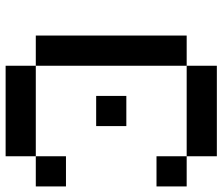

<svg xmlns="http://www.w3.org/2000/svg" viewBox="-76 -742 818 707"><g transform="rotate(-90 333.5 -389.0)"><path d="M444.4 -111.1V-666.7H555.6V-111.1ZM0 -111.1V-222.2H111.1V-111.1ZM0 -555.6V-666.7H111.1V-555.6ZM111.1 0V-111.1H444.4V0ZM111.1 -666.7V-777.8H444.4V-666.7ZM222.2 -333.3V-444.4H333.3V-333.3Z"/></g></svg>

Font: Pixeloid Mono
Style: Regular
Weight: 400
Monospace: yes
Designer: GGBotNet
Foundry: GGBotNet
Version: 0.5